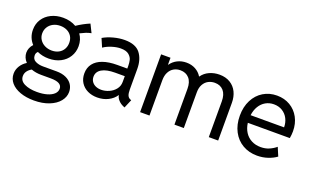

<svg xmlns="http://www.w3.org/2000/svg" viewBox="-83 -981 2625 1616"><g transform="rotate(20 1229.0 -172.5)"><path d="M39.1 59.6Q39.1 22.5 59.1 -9.8Q79.1 -42 113.3 -63Q96.2 -80.6 87.6 -101.6Q79.1 -122.6 79.1 -143.6Q79.1 -186.5 111.8 -223.1Q89.4 -247.1 77.4 -277.6Q65.4 -308.1 65.4 -343.8Q65.4 -397 92 -438.2Q118.7 -479.5 165.8 -502.4Q212.9 -525.4 271.5 -525.4Q338.4 -525.4 388.7 -495.6Q444.8 -533.2 502.9 -557.6L539.1 -484.4Q512.2 -479 491.9 -470.7Q471.7 -462.4 442.4 -447.8Q474.6 -402.3 474.6 -343.8Q474.6 -291.5 448.7 -249.5Q422.9 -207.5 376.7 -183.8Q330.6 -160.2 271.5 -160.2Q215.8 -160.2 168.9 -181.6Q161.1 -174.3 157.2 -166Q153.3 -157.7 153.3 -146.5Q153.3 -111.3 182.6 -96.7Q211.9 -82 251 -82H373Q421.4 -82 457.3 -65.7Q493.2 -49.3 512.2 -20.3Q531.2 8.8 531.2 45.9Q531.2 90.3 500.2 128.9Q469.2 167.5 410.9 190.7Q352.5 213.9 275.4 213.9Q206.1 213.9 152.3 194.6Q98.6 175.3 68.8 140.4Q39.1 105.5 39.1 59.6ZM390.6 -343.8Q390.6 -378.9 374.5 -403.6Q358.4 -428.2 331.5 -440.7Q304.7 -453.1 272.5 -453.1Q237.3 -453.1 209.2 -438.7Q181.2 -424.3 165.3 -398.9Q149.4 -373.5 149.4 -341.8Q149.4 -310.5 165.8 -285.6Q182.1 -260.7 210.4 -246.6Q238.8 -232.4 273.4 -232.4Q308.1 -232.4 334.7 -246.6Q361.3 -260.7 376 -286.1Q390.6 -311.5 390.6 -343.8ZM275.4 137.7Q327.1 137.7 366 126.2Q404.8 114.7 426 94.2Q447.3 73.7 447.3 46.9Q447.3 -9.8 346.7 -9.8H260.7Q211.4 -9.8 171.4 -24.9Q148.9 -13.2 134 6.6Q119.1 26.4 119.1 51.8Q119.1 94.7 163.3 116.2Q207.5 137.7 275.4 137.7Z M597.7 -146.5Q597.7 -197.3 625.5 -233.6Q653.3 -270 706.3 -288.8Q759.3 -307.6 834 -307.6H923.8V-330.1Q923.8 -358.4 918.2 -382.8Q912.6 -407.2 888.7 -427.7Q864.7 -448.2 815.4 -448.2Q779.3 -448.2 736.6 -434.8Q693.8 -421.4 664.1 -400.4L631.8 -475.6Q670.9 -498.5 722.9 -512.5Q774.9 -526.4 823.2 -526.4Q920.9 -526.4 962.4 -472.7Q1003.9 -418.9 1003.9 -332V-150.4Q1003.9 -116.2 1011.2 -97.9Q1018.6 -79.6 1036.1 -72.3L1045.9 -68.4L1013.7 7.8L1000 2Q974.1 -9.3 955.3 -30Q936.5 -50.8 934.1 -72.3H931.6Q908.7 -36.6 865.2 -14.4Q821.8 7.8 767.6 7.8Q719.2 7.8 680.7 -10.7Q642.1 -29.3 619.9 -64.2Q597.7 -99.1 597.7 -146.5ZM777.3 -64.5Q811 -64.5 845.7 -79.3Q880.4 -94.2 903.1 -122.6Q925.8 -150.9 925.8 -188.5V-240.2H839.8Q763.2 -240.2 721.4 -215.8Q679.7 -191.4 679.7 -146.5Q679.7 -121.6 692.6 -102.8Q705.6 -84 727.8 -74.2Q750 -64.5 777.3 -64.5Z M1150.4 -517.6H1234.4V-456.1H1236.8Q1260.3 -489.3 1296.4 -507.3Q1332.5 -525.4 1376 -525.4Q1421.9 -525.4 1457.8 -505.6Q1493.7 -485.8 1513.7 -452.1H1516.1Q1541.5 -488.3 1582.8 -506.8Q1624 -525.4 1671.9 -525.4Q1728 -525.4 1768.3 -500.7Q1808.6 -476.1 1829.1 -433.6Q1849.6 -391.1 1849.6 -337.9V0H1765.6V-320.3Q1765.6 -381.8 1736.8 -414.6Q1708 -447.3 1658.2 -447.3Q1626.5 -447.3 1600.1 -433.1Q1573.7 -418.9 1557.9 -390.4Q1542 -361.8 1542 -320.3V0H1458V-320.3Q1458 -381.8 1428.7 -414.6Q1399.4 -447.3 1349.6 -447.3Q1317.9 -447.3 1291.7 -432.6Q1265.6 -418 1250 -388.4Q1234.4 -358.9 1234.4 -316.4V0H1150.4Z M1949.2 -259.8Q1949.2 -339.4 1980.2 -399.7Q2011.2 -460 2065.4 -492.7Q2119.6 -525.4 2187.5 -525.4Q2253.4 -525.4 2305.2 -494.9Q2356.9 -464.4 2386 -410.4Q2415 -356.4 2415 -288.1Q2415 -257.8 2409.2 -225.6H2033.2Q2039.1 -178.7 2061.5 -143.6Q2084 -108.4 2120.4 -89.4Q2156.7 -70.3 2203.1 -70.3Q2245.6 -70.3 2279.5 -85.2Q2313.5 -100.1 2338.9 -122.1L2371.1 -45.9Q2338.9 -22 2293.9 -7.1Q2249 7.8 2199.2 7.8Q2127 7.8 2070.1 -25.1Q2013.2 -58.1 1981.2 -118.9Q1949.2 -179.7 1949.2 -259.8ZM2333 -293.9Q2333 -335.9 2315.2 -371.1Q2297.4 -406.2 2264.2 -426.8Q2231 -447.3 2187.5 -447.3Q2147 -447.3 2114 -428.5Q2081.1 -409.7 2060.1 -375Q2039.1 -340.3 2033.2 -293.9Z"/></g></svg>

Font: Reddit Sans Fudge
Style: Regular
Weight: 400
Designer: Stephen Hutchings
Foundry: Reddit
Version: Version 1.011